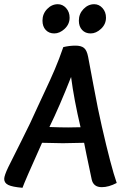

<svg xmlns="http://www.w3.org/2000/svg" viewBox="-30 -880 591 913"><path d="M353 -275Q322 -406 308 -514Q253 -374 205 -276Q259 -274 294 -274Q334 -274 353 -275ZM269 -199Q246 -199 170 -201Q86 -14 77 13Q29 9 9.5 -0.5Q-10 -10 -10 -29Q-10 -45 9.5 -85.5Q29 -126 72 -210.5Q115 -295 150 -374Q157 -390 183.5 -446Q210 -502 230.5 -550Q251 -598 271 -656Q300 -663 329 -663Q356 -663 369.5 -652Q383 -641 389 -610Q390 -607 413.5 -479.5Q437 -352 454 -280Q498 -87 525 -10Q487 10 454 10Q414 10 406 -27Q375 -173 370 -201Q288 -199 269 -199ZM401 -721Q376 -721 360.5 -737.5Q345 -754 345 -782Q345 -814 367 -837Q389 -860 418 -860Q441 -860 457.5 -841.5Q474 -823 474 -796Q474 -765 450.5 -743Q427 -721 401 -721ZM228 -721Q203 -721 187.5 -737.5Q172 -754 172 -782Q172 -814 194 -837Q216 -860 245 -860Q268 -860 284.5 -841.5Q301 -823 301 -796Q301 -765 277.5 -743Q254 -721 228 -721Z"/></svg>

Font: Overlock
Style: Bold Italic
Weight: 700
Designer: Dario Muhafara
Foundry: Dario Manuel Muhafara
Version: Version 1.002